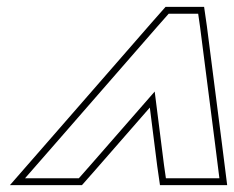

<svg xmlns="http://www.w3.org/2000/svg" viewBox="-20 -810 683 560"><path d="M244.3 -329 209.9 -290H52.9L141.2 -391L437.6 -731L472 -770H558L563.6 -731L607.2 -391L619.9 -290H463.9L458.3 -329L431.2 -543ZM259.4 -315.8 417 -496.3 438.5 -326.3 446.6 -270H642.6L627 -393.5L583.4 -733.7L575.3 -790H462.9L422.5 -744.2L126.1 -404.2L8.9 -270H219Z"/></svg>

Font: Nordica Plus
Style: NordicaClassicRgOblOl
Weight: 500
Version: Version 1.01